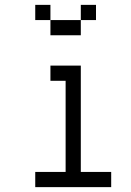

<svg xmlns="http://www.w3.org/2000/svg" viewBox="-20 -770 540 790"><path d="M437.5 0V-62.5H312.5V-500H187.5V-437.5H250Q250 -437.5 250 -62.5H125V0ZM375 -687.5V-750H312.5V-687.5H187.5V-625H312.5V-687.5ZM187.5 -687.5V-750H125V-687.5Z"/></svg>

Font: UnifontExMono
Style: Regular
Weight: 500
Version: Version 15.0.06